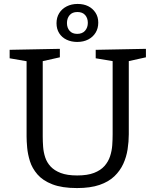

<svg xmlns="http://www.w3.org/2000/svg" viewBox="-20 -946 789 975"><path d="M466 -693 721 -698V-655L622 -633L634 -654V-264Q634 -227 628 -188Q622 -149 606 -114Q590 -79 561 -51Q532 -23 485.5 -7Q439 9 371 9Q295 9 246 -10Q197 -29 170 -60.5Q143 -92 132 -127.5Q121 -163 118 -196Q115 -229 115 -253V-654L127 -633L29 -650V-693L284 -698V-655L186 -633L197 -654V-253Q197 -228 199 -200.5Q201 -173 209.5 -147Q218 -121 237 -100.5Q256 -80 288.5 -67.5Q321 -55 372 -55Q424 -55 457.5 -68Q491 -81 510.5 -103Q530 -125 539 -152.5Q548 -180 550 -208.5Q552 -237 552 -264V-654L562 -634L466 -650ZM372 -733Q342 -733 318 -744.5Q294 -756 280.5 -777.5Q267 -799 267 -828Q267 -857 280.5 -879Q294 -901 318.5 -913.5Q343 -926 374 -926Q405 -926 428 -914.5Q451 -903 465 -881.5Q479 -860 479 -831Q479 -802 465.5 -780Q452 -758 428 -745.5Q404 -733 372 -733ZM372 -774Q398 -774 412 -790Q426 -806 426 -830Q426 -854 412.5 -869.5Q399 -885 373 -885Q347 -885 333.5 -869Q320 -853 320 -829Q320 -805 333.5 -789.5Q347 -774 372 -774Z"/></svg>

Font: Bitter Thin
Style: Regular
Weight: 400
Version: Version 3.021